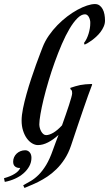

<svg xmlns="http://www.w3.org/2000/svg" viewBox="-126 -702 536 942"><path d="M228 -244.1Q228 -255.9 224.9 -259.8Q221.7 -263.7 219.2 -265.1V-271Q232.4 -275.4 243.9 -278.8Q255.4 -282.2 267.3 -284.7Q279.3 -287.1 293 -288.3Q306.6 -289.6 324.2 -290L326.2 -287.1Q316.4 -262.2 306.2 -233.2Q295.9 -204.1 283.4 -168Q271 -131.8 255.9 -87.4Q240.7 -43 222.2 13.2Q209.5 50.3 190.9 78.6Q172.4 106.9 150.6 128.2Q128.9 149.4 106 164.6Q83 179.7 62 190.2Q41 200.7 23.2 207.8Q5.4 214.8 -5.9 220.2L-12.2 207Q6.8 196.8 26.1 185.3Q45.4 173.8 64.2 155Q83 136.2 100.6 107.2Q118.2 78.1 133.8 33.2Q138.7 19 145.8 0.5Q152.8 -18.1 161.1 -40Q135.3 -16.6 109.6 -3.4Q84 9.8 60.1 9.8Q45.9 9.8 31.5 1.2Q17.1 -7.3 5.6 -23.2Q-5.9 -39.1 -12.9 -61.3Q-20 -83.5 -20 -110.8Q-20 -135.7 -13.2 -169.7Q-6.3 -203.6 4.2 -241Q14.6 -278.3 27.1 -315.9Q39.6 -353.5 51 -385.3Q62.5 -417 71.3 -439.7Q80.1 -462.4 83 -470.2Q94.7 -500.5 113.8 -527.8Q132.8 -555.2 156 -578.9Q179.2 -602.5 204.3 -621.6Q229.5 -640.6 254.2 -654.1Q278.8 -667.5 301 -674.8Q323.2 -682.1 339.8 -682.1Q353 -682.1 362.3 -675.3Q371.6 -668.5 377.7 -657.2Q383.8 -646 386.5 -631.3Q389.2 -616.7 389.2 -601.1Q389.2 -586.4 383.1 -572.3Q377 -558.1 367.7 -545.7Q358.4 -533.2 346.7 -522.5Q335 -511.7 324 -503.7Q313 -495.6 303.5 -490.2Q293.9 -484.9 289.1 -482.9L286.1 -491.2Q293.5 -500.5 299.1 -512.2Q304.7 -523.9 308.6 -536.6Q312.5 -549.3 314.7 -562.5Q316.9 -575.7 316.9 -587.9Q317.4 -596.2 315.4 -604Q313.5 -611.8 310.1 -618.2Q306.6 -624.5 301.8 -628.2Q296.9 -631.8 291 -631.8Q272.9 -631.8 253.7 -612.5Q234.4 -593.3 215.1 -560.8Q195.8 -528.3 177.5 -485.8Q159.2 -443.4 142.6 -397.2Q126 -351.1 112.1 -304.2Q98.1 -257.3 88.1 -216.1Q78.1 -174.8 72.5 -142.1Q66.9 -109.4 66.9 -91.8Q66.9 -83.5 69.3 -74.2Q71.8 -64.9 76.2 -57.1Q80.6 -49.3 86.7 -44.2Q92.8 -39.1 100.1 -39.1Q115.7 -39.1 136 -51Q156.2 -63 178.2 -86.9Q187.5 -113.3 196.5 -138.9Q205.6 -164.6 212.4 -186Q219.2 -207.5 223.6 -222.9Q228 -238.3 228 -244.1ZM-2.4 35.2Q10.7 35.2 19.5 45.2Q28.3 55.2 28.3 72.3Q28.3 94.2 17.6 113.8Q6.8 133.3 -11 148.7Q-28.8 164.1 -52.5 174.8Q-76.2 185.5 -102.5 190.4L-106.4 172.4Q-73.2 163.1 -53 150.1Q-32.7 137.2 -26.9 122.1Q-41 123 -51.3 115.5Q-61.5 107.9 -61.5 91.3Q-61.5 79.6 -56.9 69.3Q-52.2 59.1 -44.2 51.5Q-36.1 43.9 -25.4 39.6Q-14.6 35.2 -2.4 35.2Z"/></svg>

Font: Romanesco
Style: Regular
Weight: 400
Designer: Astigmatic (AOETI)
Foundry: Astigmatic (AOETI)
Version: Version 1.000